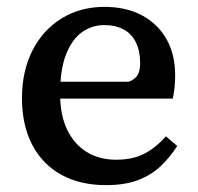

<svg xmlns="http://www.w3.org/2000/svg" viewBox="-20 -526 576 559"><path d="M289 13Q213 13 158 -17.5Q103 -48 73.5 -105Q44 -162 44 -240Q44 -319 74.5 -379Q105 -439 159.5 -472.5Q214 -506 284 -506Q347 -506 393 -481.5Q439 -457 464.5 -412.5Q490 -368 490 -306Q490 -287 488 -269.5Q486 -252 483 -239H109V-288H355Q375 -296 381.5 -309Q388 -322 388 -341Q388 -378 375.5 -403Q363 -428 339.5 -440.5Q316 -453 284 -453Q248 -453 219 -432.5Q190 -412 172.5 -368Q155 -324 155 -253Q155 -191 175.5 -148.5Q196 -106 232.5 -83.5Q269 -61 318 -61Q368 -61 402 -79.5Q436 -98 463 -129L496 -101Q475 -68 447.5 -42Q420 -16 381.5 -1.5Q343 13 289 13Z"/></svg>

Font: Source Serif 4 Medium
Style: Regular
Weight: 500
Designer: Frank Grießhammer
Foundry: Adobe Systems Incorporated
Version: Version 4.004;hotconv 1.0.116;makeotfexe 2.5.65601